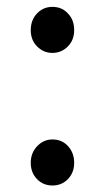

<svg xmlns="http://www.w3.org/2000/svg" viewBox="-20 -538 311 570"><path d="M135.7 12.7Q108.4 12.7 89.8 -6.3Q71.3 -25.4 71.3 -54.7Q71.3 -84 90.3 -104Q109.4 -124 135.7 -124Q164.1 -124 182.1 -104Q200.2 -84 200.2 -54.7Q200.2 -25.4 181.6 -6.3Q163.1 12.7 135.7 12.7ZM135.7 -380.9Q109.4 -380.9 90.3 -399.9Q71.3 -418.9 71.3 -448.2Q71.3 -478.5 89.8 -498Q108.4 -517.6 135.7 -517.6Q164.1 -517.6 181.6 -498Q200.2 -479.5 200.2 -448.2Q200.2 -418.9 181.2 -399.9Q162.1 -380.9 135.7 -380.9Z"/></svg>

Font: Bpmf GenSen Rounded R
Style: R
Weight: 400
Foundry: But Ko
Version: Version 1.320